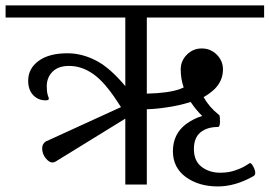

<svg xmlns="http://www.w3.org/2000/svg" viewBox="-33 -670 978 697"><path d="M884.8 -29.3Q893.6 -33.2 893.6 -42Q893.6 -51.8 886.7 -64.9Q879.9 -78.1 874 -78.1Q873 -78.1 859.9 -69.3Q846.7 -60.5 821.8 -51.8Q796.9 -43 766.6 -43Q726.6 -43 698.7 -64.5Q670.9 -85.9 670.9 -128.9Q670.9 -169.9 694.8 -189.5Q718.8 -209 757.8 -209Q765.6 -209 765.6 -229.5Q765.6 -246.1 763.7 -251Q762.7 -252.9 760.7 -253.9Q725.6 -282.2 706.1 -317.4Q728.5 -330.1 746.1 -346.7Q776.4 -377 776.4 -418Q776.4 -449.2 753.9 -471.7Q731.4 -494.1 699.2 -494.1Q668 -494.1 645.5 -471.7Q623 -449.2 623 -418Q623 -383.8 633.8 -352.5Q627 -349.6 620.1 -346.7Q579.1 -332 500 -330.1V-606.4H925.8V-650.4H-12.7V-606.4H421.9V-357.4Q366.2 -423.8 317.4 -449.2Q265.6 -476.6 211.9 -476.6Q144.5 -476.6 106.9 -448.7Q69.3 -420.9 69.3 -377Q69.3 -343.8 87.4 -324.7Q105.5 -305.7 132.8 -305.7Q144.5 -305.7 144.5 -312.5L140.6 -324.2Q136.7 -336.9 136.7 -356.4Q136.7 -388.7 157.7 -409.7Q178.7 -430.7 217.8 -430.7Q271.5 -430.7 319.3 -390.6Q358.4 -357.4 406.2 -281.2L132.8 -156.2Q120.1 -147.5 120.1 -131.8Q120.1 -111.3 132.8 -95.7Q145.5 -80.1 157.2 -80.1Q162.1 -80.1 168 -83L421.9 -239.3V0H500V-273.4Q535.2 -274.4 572.3 -280.3Q615.2 -286.1 659.2 -299.8Q678.7 -270.5 701.2 -249Q670.9 -240.2 642.6 -219.7Q594.7 -183.6 594.7 -121.1Q594.7 -61.5 641.6 -27.3Q688.5 6.8 757.8 6.8Q820.3 6.8 884.8 -29.3Z"/></svg>

Font: Kurale
Style: Regular
Weight: 400
Version: 1.0; ttfautohint (v1.3)